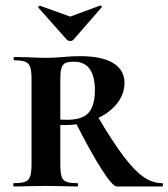

<svg xmlns="http://www.w3.org/2000/svg" viewBox="-20 -674 609 694"><path d="M260 0Q230 0 213 -1L145 -2L80 -1Q62 0 30 0Q28 0 28 -6Q28 -12 30 -12Q58 -12 71 -17Q84 -22 89 -36.5Q94 -51 94 -81V-387Q94 -417 89.5 -431Q85 -445 72 -450.5Q59 -456 32 -456Q29 -456 29 -462Q29 -468 32 -468L81 -467Q121 -465 145 -465Q164 -465 180 -466Q196 -467 208 -468Q241 -471 270 -471Q348 -471 389 -446Q430 -421 430 -374Q430 -333 401.5 -298Q373 -263 323.5 -242.5Q274 -222 215 -222Q183 -222 160 -226L159 -248Q184 -241 222 -241Q279 -241 301 -267.5Q323 -294 323 -347Q323 -451 247 -451Q226 -451 216 -446Q206 -441 202 -427.5Q198 -414 198 -385V-81Q198 -50 202.5 -36Q207 -22 219.5 -17Q232 -12 260 -12Q262 -12 262 -6Q262 0 260 0ZM566 0H402Q387 0 347 -62.5Q307 -125 253 -232L333 -253Q388 -160 427.5 -108Q467 -56 499.5 -34Q532 -12 566 -12Q569 -12 569 -6Q569 0 566 0ZM118 -647Q118 -649 120.5 -651.5Q123 -654 125 -653L234 -614L342 -654H343Q346 -654 347.5 -651.5Q349 -649 347 -647L245 -530Q241 -526 234 -526Q226 -526 222 -530L119 -646Q119 -646 118.5 -646.5Q118 -647 118 -647Z"/></svg>

Font: Cormorant Unicase
Style: Bold
Weight: 700
Designer: Christian Thalmann (Catharsis Fonts)
Foundry: Catharsis Fonts
Version: Version 4.000